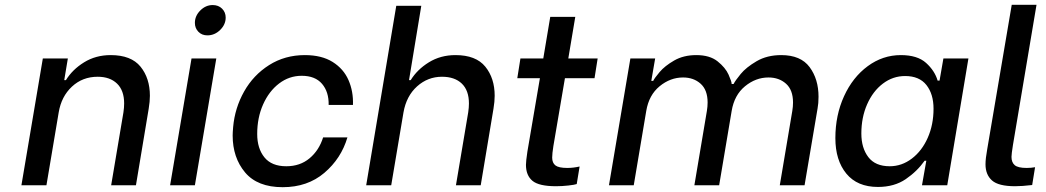

<svg xmlns="http://www.w3.org/2000/svg" viewBox="-20 -770 4348 798"><path d="M158 -527H262L247 -437H254Q281 -481 329.5 -511Q378 -541 440 -541Q525 -541 564 -493Q603 -445 603 -372Q603 -348 598 -318L545 0H442L493 -303Q496 -323 496 -340Q496 -394 466.5 -422.5Q437 -451 386 -451Q323 -451 279 -410Q235 -369 224 -303L173 0H69Z M776 -527H879L790 0H687ZM790 -675Q790 -704 812.5 -726.5Q835 -749 864 -749Q888 -749 903 -734Q918 -719 918 -697Q918 -668 895 -645.5Q872 -623 842 -623Q819 -623 804.5 -638Q790 -653 790 -675Z M947 -207Q947 -218 949 -242Q956 -321 994.5 -389.5Q1033 -458 1098.5 -499.5Q1164 -541 1247 -541Q1317 -541 1362.5 -512.5Q1408 -484 1428.5 -437Q1449 -390 1447 -334H1346Q1347 -388 1318.5 -421.5Q1290 -455 1234 -455Q1182 -455 1140 -423Q1098 -391 1073.5 -336Q1049 -281 1049 -213Q1049 -153 1079 -116Q1109 -79 1170 -79Q1227 -79 1266.5 -112Q1306 -145 1323 -199H1424Q1398 -111 1328 -51.5Q1258 8 1155 8Q1050 8 998.5 -53.5Q947 -115 947 -207Z M1627 -746H1731L1680 -437H1687Q1714 -481 1762.5 -511Q1811 -541 1873 -541Q1958 -541 1997 -493Q2036 -445 2036 -372Q2036 -348 2031 -318L1978 0H1875L1926 -303Q1929 -323 1929 -340Q1929 -394 1899.5 -422.5Q1870 -451 1817 -451Q1758 -451 1713.5 -411Q1669 -371 1657 -303L1606 0H1502Z M2280 -163Q2275 -131 2275 -115Q2275 -93 2288.5 -82.5Q2302 -72 2338 -72Q2363 -72 2389 -78L2377 -5Q2369 -2 2342.5 1Q2316 4 2291 4Q2220 4 2193 -18.5Q2166 -41 2166 -85Q2166 -100 2172 -140L2224 -445H2130L2143 -527H2238L2267 -700H2371L2342 -527H2464L2451 -445H2328Z M2600 -527H2703L2687 -434H2695Q2700 -445 2721.5 -470.5Q2743 -496 2782 -518.5Q2821 -541 2874 -541Q2930 -541 2962.5 -515Q2995 -489 3008 -460Q3021 -431 3021 -421H3029Q3036 -435 3058.5 -462.5Q3081 -490 3124.5 -515.5Q3168 -541 3227 -541Q3308 -541 3345 -491Q3382 -441 3382 -368Q3382 -340 3378 -319L3324 0H3221L3273 -309Q3276 -327 3276 -344Q3276 -396 3247 -422Q3218 -448 3174 -448Q3121 -448 3076.5 -411.5Q3032 -375 3021 -309L2969 0H2866L2918 -309Q2921 -327 2921 -344Q2921 -396 2892 -422Q2863 -448 2819 -448Q2766 -448 2721.5 -411.5Q2677 -375 2666 -309L2614 0H2511Z M3452 -196Q3452 -291 3488 -370Q3524 -449 3586.5 -495Q3649 -541 3724 -541Q3793 -541 3829 -508.5Q3865 -476 3877 -435H3885L3901 -527H4005L3917 0H3812L3830 -102H3823Q3792 -58 3744.5 -25.5Q3697 7 3629 7Q3543 7 3497.5 -48.5Q3452 -104 3452 -196ZM3860 -318Q3860 -379 3830.5 -416.5Q3801 -454 3742 -454Q3691 -454 3649.5 -422.5Q3608 -391 3584 -336.5Q3560 -282 3560 -215Q3560 -155 3589 -117Q3618 -79 3678 -79Q3728 -79 3770 -111Q3812 -143 3836 -197.5Q3860 -252 3860 -318Z M4076 -87Q4076 -111 4083 -149L4185 -750H4288L4190 -167Q4184 -129 4184 -118Q4184 -95 4197.5 -83.5Q4211 -72 4247 -72Q4266 -72 4282 -75L4270 -1Q4228 4 4199 4Q4130 4 4103 -20Q4076 -44 4076 -87Z"/></svg>

Font: Be Vietnam Medium
Style: Italic
Weight: 500
Italic angle: -9.444°
Designer: Gabriel Lam
Foundry: TypeRant
Version: Version 3.000